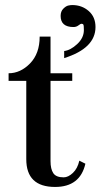

<svg xmlns="http://www.w3.org/2000/svg" viewBox="-20 -730 398 760"><path d="M271 -623Q220 -623 220 -667Q220 -685 230.5 -695.5Q241 -706 250 -708Q259 -710 266 -710Q304 -710 331 -686.5Q358 -663 358 -623Q358 -539 234 -500V-528Q259 -531 285.5 -555.5Q312 -580 312 -611Q312 -629 310 -632.5Q308 -636 302 -636Q299 -636 290.5 -629.5Q282 -623 271 -623ZM180 -585V-440H266V-410H180V-92Q180 -61 191 -44.5Q202 -28 232 -28Q250 -28 268.5 -45.5Q287 -63 294 -94L318 -82Q297 10 198 10Q84 10 84 -100V-410H14V-440Q61 -440 99 -479Q137 -518 137 -585Z"/></svg>

Font: Judson
Style: Regular
Weight: 400
Version: Version 20110429